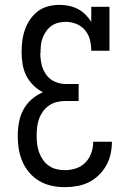

<svg xmlns="http://www.w3.org/2000/svg" viewBox="-20 -763 540 791"><path d="M247 8Q220 8 193.5 2.5Q167 -3 143.5 -16.5Q120 -30 102 -50.5Q84 -71 73 -96Q62 -121 57.5 -148Q53 -175 53 -202Q53 -230 58 -258Q63 -286 76 -310.5Q89 -335 110 -353.5Q131 -372 157 -383Q135 -394 117 -412Q99 -430 88 -452Q77 -474 73 -499Q69 -524 69 -549Q69 -572 72 -595.5Q75 -619 83 -641.5Q91 -664 104.5 -683.5Q118 -703 136.5 -717Q155 -731 178.5 -737Q202 -743 225 -743Q245 -743 264 -739Q283 -735 300.5 -726Q318 -717 332 -703Q346 -689 356 -673V-735H431V-554H356Q356 -577 350.5 -599Q345 -621 330.5 -638.5Q316 -656 294.5 -664.5Q273 -673 251 -673Q235 -673 219.5 -669Q204 -665 191.5 -656Q179 -647 170 -634Q161 -621 155.5 -606.5Q150 -592 148.5 -576.5Q147 -561 147 -545Q147 -545 146.5 -545Q146 -545 146 -545Q146 -522 151 -499Q156 -476 169.5 -456.5Q183 -437 205 -427Q227 -417 250 -417H304V-347H250Q232 -347 215 -343Q198 -339 183 -329Q168 -319 157.5 -304.5Q147 -290 141 -273.5Q135 -257 133 -239.5Q131 -222 131 -204Q131 -186 133 -169Q135 -152 141 -135.5Q147 -119 157 -104.5Q167 -90 181.5 -80Q196 -70 213 -66Q230 -62 247 -62Q271 -62 293.5 -69.5Q316 -77 332 -93.5Q348 -110 356 -132.5Q364 -155 364 -179Q364 -179 364 -179Q364 -179 364 -179H441Q441 -179 441 -179Q441 -179 441 -178Q441 -153 435.5 -128Q430 -103 417.5 -81Q405 -59 386.5 -41Q368 -23 345.5 -12Q323 -1 298 3.5Q273 8 247 8Z"/></svg>

Font: Iosevka Slab
Style: Regular
Weight: 400
Monospace: yes
Designer: Belleve Invis
Foundry: Belleve Invis
Version: Version 11.2.4; ttfautohint (v1.8.3)